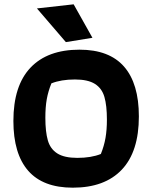

<svg xmlns="http://www.w3.org/2000/svg" viewBox="-20 -860 705 889"><path d="M151 -821 321 -840 408 -685 285 -665ZM42 -300Q42 -463 121 -546.5Q200 -630 348 -630Q486 -630 554.5 -551.5Q623 -473 623 -321Q623 -158 544 -74.5Q465 9 317 9Q179 9 110.5 -69.5Q42 -148 42 -300ZM447 -147Q462 -184 468.5 -221.5Q475 -259 475 -306Q475 -371 463.5 -411Q452 -451 419.5 -471.5Q387 -492 327 -492Q263 -492 218 -474Q203 -437 196.5 -400.5Q190 -364 190 -315Q190 -250 201.5 -210Q213 -170 245.5 -149.5Q278 -129 338 -129Q402 -129 447 -147Z"/></svg>

Font: Athiti
Style: Bold
Weight: 700
Designer: CadsonDemak Team
Foundry: CadsonDemak
Version: Version 1.033